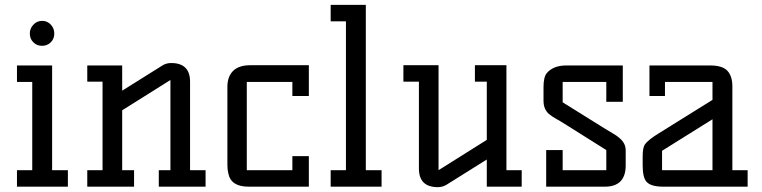

<svg xmlns="http://www.w3.org/2000/svg" viewBox="-20 -770 3144 792"><path d="M195 -68H260V0H50V-68H113V-432H50V-500H195ZM154 -684Q175 -684 189.5 -668.5Q204 -653 204 -631.5Q204 -610 189.5 -595.5Q175 -581 153.5 -581Q132 -581 117.5 -595.5Q103 -610 103 -631.5Q103 -653 118 -668.5Q133 -684 154 -684Z M686 -510Q764 -510 764 -433V-68H828V0H635V-68H683V-440L484 -315V-68H533V0H340V-68H403V-433H340V-500H484V-396L650 -500Q666 -510 686 -510Z M1254 0H1005Q933 0 922 -54Q918 -70 918 -88V-412Q918 -454 941.5 -477.5Q965 -501 1013 -501H1254V-374H1186V-432H998V-68H1186V-126H1254Z M1489 -68H1554V0H1344V-68H1407V-682H1344V-750H1489Z M1786 2Q1708 2 1708 -75V-433H1644V-501H1789V-68L1988 -193V-433H1939V-501H2069V-68H2132V0H1988V-112L1822 -8Q1806 2 1786 2Z M2561 -88Q2561 0 2475 0H2233V-151H2301V-68H2481V-151L2317 -254Q2292 -270 2274 -280Q2256 -290 2244 -300Q2222 -320 2222 -354V-411Q2222 -453 2236 -469Q2263 -500 2316 -500H2549V-350H2481V-432H2301V-348L2471 -242Q2492 -229 2508.5 -219.5Q2525 -210 2536 -200Q2561 -179 2561 -150Z M3064 -68V0H2716Q2665 0 2647 -20Q2631 -38 2631 -88V-125Q2631 -161 2640 -174Q2653 -193 2699 -221L2919 -358V-432H2723V-374H2659V-500H2909Q2960 -500 2980.5 -478Q3001 -456 3001 -414V-68ZM2919 -278 2711 -148V-68H2919Z"/></svg>

Font: Kelly Slab
Style: Regular
Weight: 400
Designer: Denis Masharov
Foundry: Denis Masharov
Version: Version 1.001